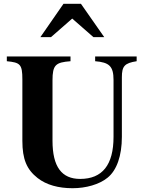

<svg xmlns="http://www.w3.org/2000/svg" viewBox="-20 -974 762 1013"><path d="M530 -778 407 -954H315L193 -778H249L361 -876L473 -778ZM701 -676H482V-651C556 -645 579 -625 579 -552V-252C579 -104 520 -30 403 -30C306 -30 257 -93 257 -232V-550C257 -632 274 -645 352 -651V-676H16V-651C86 -644 98 -636 98 -555V-231C98 -134 121 -80 178 -35C225 2 289 19 363 19C434 19 504 -1 547 -36C596 -75 623 -152 623 -252V-566C623 -625 637 -641 701 -651Z"/></svg>

Font: STIXGeneral
Style: Bold
Weight: 700
Designer: MicroPress Inc., with final additions and corrections provided by Coen Hoffman, Elsevier (retired)
Version: Version 1.1.0